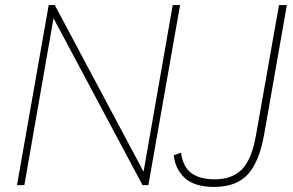

<svg xmlns="http://www.w3.org/2000/svg" viewBox="-20 -730 1157 757"><path d="M661 -710H690L565 0H542L191 -658L76 0H47L172 -710H196L546 -53ZM824 7Q748 7 709.5 -27.5Q671 -62 665 -118L694 -128Q701 -72 734.5 -47.5Q768 -23 826 -23Q897 -23 935.5 -64Q974 -105 990 -201L1080 -710H1111L1022 -203Q1003 -93 957.5 -43Q912 7 824 7Z"/></svg>

Font: Livvic Thin
Style: Italic
Weight: 250
Italic angle: -10°
Designer: Jacques Le Bailly, Baron von Fonthausen
Version: Version 1.001; ttfautohint (v1.8.2)